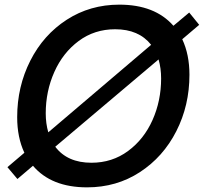

<svg xmlns="http://www.w3.org/2000/svg" viewBox="-20 -795 878 827"><path d="M838 -688 765 -626Q796 -560 796 -473Q796 -341 739.5 -230Q683 -119 582.5 -53.5Q482 12 355 12Q201 12 122 -81L55 -24L12 -75L85 -137Q54 -203 54 -290Q54 -422 110.5 -533.5Q167 -645 267.5 -710Q368 -775 494 -775Q647 -775 727 -684L795 -741ZM188 -225 631 -602Q578 -669 476 -669Q387 -669 319 -618.5Q251 -568 214 -485Q177 -402 177 -307Q177 -263 188 -225ZM663 -539 218 -163Q270 -94 374 -94Q463 -94 531.5 -144.5Q600 -195 637 -278Q674 -361 674 -457Q674 -501 663 -539Z"/></svg>

Font: Open Sauce One Medium Italic
Style: Regular
Weight: 500
Italic angle: -10°
Designer: Alfredo Marco Pradil
Foundry: Creative Sauce Fz LLC
Version: Version 1.477